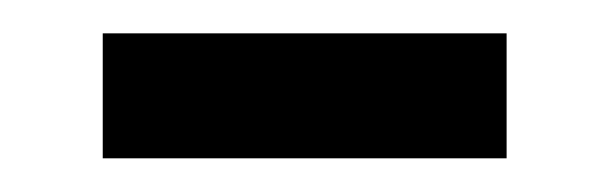

<svg xmlns="http://www.w3.org/2000/svg" viewBox="-20 -325 362 114"><path d="M41 -231V-305.2H280.8V-231Z"/></svg>

Font: Shl
Style: Regular
Weight: 400
Foundry: Saber Rastikerdar (saber.rastikerdar@gmail.com)
Version: Version 3.4.0